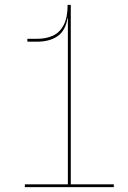

<svg xmlns="http://www.w3.org/2000/svg" viewBox="-20 -772 529 792"><path d="M264 -752H272V-11.5H449.5V0H82.5V-11.5H260V-738.5ZM93 -612H134Q170.5 -612 198.5 -625Q226.5 -638 242.8 -668.8Q259 -699.5 259 -752H266L264.5 -697.5H258.5Q250.5 -646 217.8 -623Q185 -600 132.5 -600H93Z"/></svg>

Font: Hepta Slab ExtraLight Thin
Style: Regular
Weight: 250
Version: Version 1.102